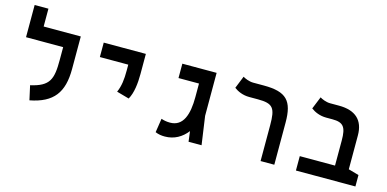

<svg xmlns="http://www.w3.org/2000/svg" viewBox="-71 -1123 3071 1524"><g transform="rotate(15 1465.0 -361.0)"><path d="M478.5 -585.9H173.3V-732.4H60.1V-467.8H365.2V-360.8C365.2 -204.6 345.2 -142.6 189.9 -107.9L215.8 9.3C406.2 -27.3 478.5 -125.5 478.5 -318.4Z M973.1 -208.5C1004.4 -262.7 1013.2 -344.2 1013.2 -419.9V-585.9H667V-467.3H900.4V-419.9C900.4 -344.2 894 -290.5 870.6 -237.3Z M1327.6 8.8C1404.8 8.8 1466.3 -27.8 1510.3 -84.5L1521 0H1627.9L1594.7 -232.9V-585.9H1313V-467.8H1481.4V-356.4C1481.4 -214.4 1447.8 -108.4 1338.9 -108.4C1308.6 -108.4 1286.1 -113.8 1266.6 -120.6L1249 -5.9C1275.4 5.4 1299.8 8.8 1327.6 8.8Z M2225.6 -346.2C2225.6 -524.9 2168.9 -585.9 1982.9 -585.9H1895C1861.3 -585.9 1824.2 -602.1 1809.6 -611.8L1768.6 -509.8C1798.3 -487.3 1841.3 -467.8 1893.6 -467.8H1965.8C2090.3 -467.8 2112.8 -436.5 2112.8 -294.9V0H2225.6Z M2892.1 -93.8 2806.2 -118.2V-396.5C2806.2 -521 2736.3 -585.9 2600.1 -585.9H2527.3C2493.7 -585.9 2457 -602.1 2442.4 -611.8L2400.9 -509.8C2430.7 -487.3 2474.1 -467.8 2526.4 -467.8H2577.6C2667.5 -467.8 2692.9 -436 2692.9 -325.2V-118.2H2403.3V0H2892.1Z"/></g></svg>

Font: Cascadia Code PL SemiBold
Style: Regular
Weight: 600
Monospace: yes
Designer: Aaron Bell
Foundry: Saja Typeworks
Version: Version 2404.023